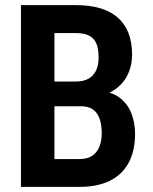

<svg xmlns="http://www.w3.org/2000/svg" viewBox="-20 -731 598 751"><path d="M296.4 -315.4H150.9L150.4 -412.1H276.9Q306.2 -412.1 325.9 -423.1Q345.7 -434.1 355.7 -455.1Q365.7 -476.1 365.7 -506.3Q365.7 -540.5 356.7 -561.3Q347.7 -582 328.1 -591.8Q308.6 -601.6 277.3 -601.6H192.9V0H62V-710.9H277.3Q329.1 -710.9 369.6 -699.5Q410.2 -688 438.5 -664.1Q466.8 -640.1 481.7 -603.8Q496.6 -567.4 496.6 -517.6Q496.6 -473.6 478.5 -437Q460.4 -400.4 423.6 -377Q386.7 -353.5 330.1 -350.1ZM291.5 0H111.3L167 -108.9H291.5Q321.8 -108.9 340.6 -121.6Q359.4 -134.3 368.7 -157Q377.9 -179.7 377.9 -209.5Q377.9 -241.7 369.9 -265.6Q361.8 -289.6 344 -302.5Q326.2 -315.4 296.4 -315.4H175.3L176.3 -412.1H327.1L357.9 -374.5Q411.6 -375 444.8 -351.1Q478 -327.1 493.2 -289.3Q508.3 -251.5 508.3 -208.5Q508.3 -140.1 482.9 -93.8Q457.5 -47.4 409.2 -23.7Q360.8 0 291.5 0Z"/></svg>

Font: Roboto Condensed SemiBold
Style: Regular
Weight: 600
Designer: Christian Robertson
Foundry: Google
Version: Version 3.008; 2023